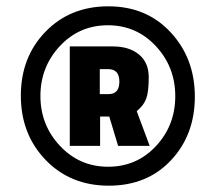

<svg xmlns="http://www.w3.org/2000/svg" viewBox="-20 -738 683 608"><path d="M324.5 -150Q203 -150 124.5 -231.5Q46 -313 46 -435Q46 -557 124 -637.5Q202 -718 323 -718Q444 -718 520.5 -635.5Q597 -553 597 -432Q597 -311 521.5 -230.5Q446 -150 324.5 -150ZM169.5 -592Q108 -526 108 -434Q108 -342 170 -276Q232 -210 322.5 -210Q413 -210 474 -275.5Q535 -341 535 -433.5Q535 -526 473.5 -592Q412 -658 321.5 -658Q231 -658 169.5 -592ZM297 -369V-276H201V-591H337Q389 -591 420 -565.5Q451 -540 451 -493.5Q451 -447 443 -425.5Q435 -404 413 -386L454 -276H354L326 -369ZM296 -519V-440H324Q358 -440 358 -479.5Q358 -519 323 -519Z"/></svg>

Font: Titillium-CLs Web
Style: CLs-Bold
Weight: 700
Version: Version 1.002;PS 57.000;hotconv 1.0.70;makeotf.lib2.5.55311